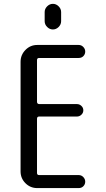

<svg xmlns="http://www.w3.org/2000/svg" viewBox="-20 -960 540 980"><path d="M208 -898.4Q208 -915 220.7 -927.7Q233.4 -940.4 250 -940.4Q266.6 -940.4 279.3 -927.7Q292 -915 292 -898.4V-851.6Q292 -835 279.3 -822.3Q266.6 -809.6 250 -809.6Q233.4 -809.6 220.7 -822.3Q208 -835 208 -851.6ZM169.9 0Q134.8 0 109.9 -24.9Q85 -49.8 85 -85V-644.5Q85 -679.7 109.9 -705.1Q134.8 -730.5 169.9 -730.5H381.8Q395.5 -730.5 405.3 -720.2Q415 -710 415 -696.8Q415 -683.6 405.8 -673.8Q396.5 -664.1 381.8 -664.1H179.7Q168.9 -664.1 168.9 -653.3V-440.4Q168.9 -429.7 179.7 -428.7H373Q385.7 -428.7 395.5 -419.4Q405.3 -410.2 405.3 -397Q405.3 -383.8 395.5 -374.5Q385.7 -365.2 373 -365.2H179.7Q168.9 -365.2 168.9 -353.5V-77.1Q168.9 -66.4 179.7 -66.4H381.8Q395.5 -66.4 405.3 -56.2Q415 -45.9 415 -32.7Q415 -19.5 405.8 -9.8Q396.5 0 381.8 0Z"/></svg>

Font: Rounded-X Mgen+ 1mn regular
Style: Regular
Weight: 400
Designer: [Source Han Sans]
Ryoko NISHIZUKA  (kana & ideographs); Paul D. Hunt (Latin, Greek & Cyrillic); Wenlong ZHANG  (bopomofo
Version: Version 1.059.20150602